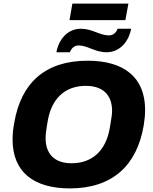

<svg xmlns="http://www.w3.org/2000/svg" viewBox="-20 -1037 850 1069"><path d="M367 -925H678L695 -1017H383ZM294 -746H369C378 -770 396 -784 417 -784C468 -784 509 -746 573 -746C650 -746 698 -809 710 -877H635C625 -852 608 -840 586 -840C535 -840 494 -877 430 -877C354 -877 306 -814 294 -746ZM369 12C603 12 742 -113 780 -338C785 -368 788 -397 788 -425C788 -606 671 -699 468 -699C231 -699 96 -575 59 -351C53 -320 50 -290 50 -260C50 -80 167 12 369 12ZM378 -128C283 -128 234 -181 234 -267C234 -284 235 -302 246 -365C267 -486 340 -559 458 -559C555 -559 604 -506 604 -420C604 -403 602 -385 591 -323C570 -202 497 -128 378 -128Z"/></svg>

Font: Archivo ExtraBold
Style: Italic
Weight: 800
Italic angle: -10°
Designer: Hector Gatti
Foundry: Omnibus-Type
Version: Version 2.001